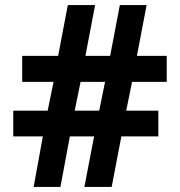

<svg xmlns="http://www.w3.org/2000/svg" viewBox="-20 -784 706 753"><path d="M112 -51 148 -249H32V-350H167L190 -463H67V-565H208L246 -764H353L315 -565H412L450 -764H555L517 -565H634V-463H498L475 -350H601V-249H456L418 -51H311L349 -249H254L217 -51ZM273 -350H369L392 -463H296Z"/></svg>

Font: Noto Sans Tamil UI
Style: Regular
Weight: 400
Designer: Jelle Bosma - Monotype Design Team
Foundry: Monotype Imaging Inc.
Version: Version 2.004